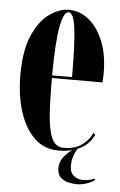

<svg xmlns="http://www.w3.org/2000/svg" viewBox="-50 -562 455 730"><g transform="rotate(5 178.0 -197.0)"><path d="M188.5 10Q135 10 97.5 -26.5Q60 -63 40.5 -125Q21 -187 21 -263.5Q21 -358.5 46.8 -416.2Q72.5 -474 110.2 -500.2Q148 -526.5 183 -526.5Q226 -526.5 260.8 -497.8Q295.5 -469 315.8 -418Q336 -367 336 -299.5Q336 -280.5 334.5 -262.5H141.5Q141.5 -183.5 145.2 -125Q149 -66.5 163.2 -34.2Q177.5 -2 208.5 -2Q253.5 -2 280.2 -22.8Q307 -43.5 316.5 -68L324.5 -62Q317 -44.5 301.8 -28.8Q286.5 -13 262.5 -3Q254 9 248.2 26Q242.5 43 242.5 65Q242.5 89 257.5 101.2Q272.5 113.5 293 113.5Q307 113.5 317.8 110.8Q328.5 108 335 104.5L339.5 109Q327.5 119 308.2 125.2Q289 131.5 271 131.5Q254.5 131.5 237.2 127.2Q220 123 208 111.2Q196 99.5 196 77.5Q196 51.5 211 33.2Q226 15 242 4Q217.5 10 188.5 10ZM183 -517Q164 -517 153 -457.5Q142 -398 141.5 -272.5H217.5Q217.5 -393 210.2 -455Q203 -517 183 -517Z"/></g></svg>

Font: Imbue 100pt
Style: Bold
Weight: 700
Designer: Tyler Finck
Foundry: Etcetera Type Company
Version: Version 1.102; ttfautohint (v1.8.3)